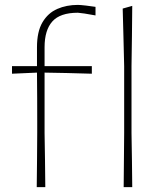

<svg xmlns="http://www.w3.org/2000/svg" viewBox="-20 -764 661 784"><path d="M130 0Q131 -56.5 131.2 -108.5Q131.5 -160.5 132 -221V-270Q132 -315 131.8 -362.2Q131.5 -409.5 131 -467.5L29 -463V-494H131Q131 -512 131 -531.2Q131 -550.5 131 -571Q131 -635 153.5 -673Q176 -711 213.8 -727.5Q251.5 -744 298 -744Q307 -744 331.5 -741.2Q356 -738.5 370 -736V-701Q347 -705.5 324.8 -708.8Q302.5 -712 298 -712Q225.5 -712 193.8 -676.5Q162 -641 162 -571V-494H355V-463Q302.5 -464.5 253 -465.8Q203.5 -467 162 -467.5V-221Q163 -160.5 163.8 -108.5Q164.5 -56.5 165 0ZM485 0Q485.5 -56.5 486 -108.5Q486.5 -160.5 487 -221V-494Q485.5 -558 484 -616.5Q482.5 -675 481 -729L520 -740Q519.5 -679.5 518.8 -618.8Q518 -558 517 -494V-221Q518 -160.5 518.8 -108.5Q519.5 -56.5 520 0Z"/></svg>

Font: Commissioner Loud Thin
Style: Regular
Weight: 100
Designer: Kostas Bartsokas
Foundry: Kostas Bartsokas
Version: Version 1.000; ttfautohint (v1.8.3)